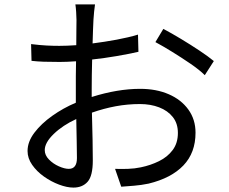

<svg xmlns="http://www.w3.org/2000/svg" viewBox="-20 -819 1040 871"><path d="M411 -799Q409 -786 407 -766.5Q405 -747 404 -730Q403 -712 402 -684Q401 -656 400 -622Q455 -629 509 -639Q563 -649 606 -662L608 -584Q564 -574 508.5 -564.5Q453 -555 398 -549Q397 -514 396.5 -479Q396 -444 396 -414Q396 -406 396 -397Q396 -388 396 -379Q513 -416 616 -416Q689 -416 745.5 -391.5Q802 -367 834.5 -322Q867 -277 867 -217Q867 -126 812 -68.5Q757 -11 654 14Q620 21 588 23.5Q556 26 530 28L502 -53Q530 -52 560.5 -53Q591 -54 619 -60Q663 -69 701.5 -88Q740 -107 763.5 -138.5Q787 -170 787 -216Q787 -259 764 -288Q741 -317 702 -332Q663 -347 615 -347Q559 -347 505 -337Q451 -327 397 -308Q399 -244 400 -183.5Q401 -123 401 -91Q401 -21 377.5 5.5Q354 32 313 32Q284 32 248 18.5Q212 5 179.5 -18Q147 -41 126 -71Q105 -101 105 -134Q105 -176 136 -217Q167 -258 217 -293.5Q267 -329 324 -353Q324 -367 324 -382Q324 -397 324 -410Q324 -440 324 -474Q324 -508 325 -541Q283 -538 251 -538Q208 -538 178.5 -539Q149 -540 123 -543L121 -619Q162 -614 191.5 -612.5Q221 -611 249 -611Q284 -611 326 -614Q326 -653 326.5 -684Q327 -715 327 -728Q327 -743 325.5 -764.5Q324 -786 322 -799ZM721 -688Q757 -669 801 -642.5Q845 -616 885.5 -589Q926 -562 950 -542L909 -478Q885 -502 844 -530Q803 -558 760 -584.5Q717 -611 685 -628ZM183 -138Q183 -115 202 -95.5Q221 -76 247 -64.5Q273 -53 292 -53Q329 -53 329 -102Q329 -129 328 -176.5Q327 -224 326 -279Q265 -251 224 -211.5Q183 -172 183 -138Z"/></svg>

Font: Chiron Sans HK TT
Style: Regular
Weight: 400
Designer: Ryoko NISHIZUKA 西塚涼子 (kana, bopomofo & ideographs); Paul D. Hunt (Latin, Greek & Cyrillic); Sandoll Communications 산돌커뮤니
Foundry: Adobe
Version: Version 2.022;hotconv 1.0.109;makeotfexe 2.5.65596